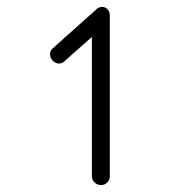

<svg xmlns="http://www.w3.org/2000/svg" viewBox="-20 -529 563 556"><path d="M298 -19Q298 -8 290.5 -0.5Q283 7 273 7Q262 7 254 -0.5Q246 -8 246 -19V-422L167 -352Q160 -345 151 -345Q141 -345 133 -353Q125 -361 125 -372Q125 -384 135 -391L258 -501Q265 -509 276 -509Q285 -509 291.5 -502Q298 -495 298 -484Z"/></svg>

Font: Tsukimi Rounded
Style: Regular
Weight: 400
Designer: Takashi Funayama
Foundry: Takashi Funayama
Version: Version 1.032; ttfautohint (v1.8.3)